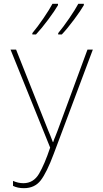

<svg xmlns="http://www.w3.org/2000/svg" viewBox="-20 -973 540 1003"><path d="M168 -793Q198 -825 232.5 -871.5Q267 -918 283 -946V-953H254Q238 -923 207 -877.5Q176 -832 149 -800V-793ZM303 -793Q333 -825 367.5 -871.5Q402 -918 418 -946V-953H389Q373 -923 341.5 -877Q310 -831 284 -800V-793ZM261 -170 465 -714H437L281 -291Q276 -276 269.5 -261.5Q263 -247 258 -231H256Q249 -250 242.5 -266Q236 -282 232 -291L64 -714H35L242 -202Q213 -115 184 -65.5Q155 -16 102 -16Q75 -16 48 -28V-2Q72 10 105 10Q161 10 192.5 -30.5Q224 -71 261 -170Z"/></svg>

Font: Noto Sans Mono UI Condensed Thin
Style: Regular
Weight: 250
Width: 3
Designer: Monotype Design team
Foundry: Monotype Imaging Inc.
Version: 1.000